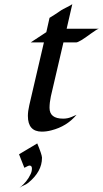

<svg xmlns="http://www.w3.org/2000/svg" viewBox="-20 -629 499 931"><path d="M183.1 9.3Q115.2 9.3 115.2 -66.9Q115.2 -89.4 122.1 -119.1L192.9 -423.3H128.9Q147.9 -436 166.7 -448.2Q185.5 -460.4 204.6 -473.1L220.2 -542.5Q250.5 -561 264.6 -571Q278.8 -581.1 287.4 -585.4Q295.9 -589.8 304.7 -594.2Q327.1 -605.5 330.6 -608.9L303.2 -489.7H459.5Q451.2 -488.3 420.4 -465.8Q363.3 -423.3 349.1 -423.3H287.6L226.6 -161.6Q220.2 -131.3 220.2 -106Q220.2 -53.7 286.1 -53.7Q307.6 -53.7 325.9 -61.5Q344.2 -69.3 351.1 -72.3Q304.2 -16.1 229.5 2.9Q205.6 9.3 183.1 9.3ZM160.6 66.4Q182.6 119.1 183.6 134.8V136.7Q183.6 203.1 117.2 257.3Q107.4 265.1 95.7 269.8Q84 274.4 74.2 282.2Q111.3 252.9 128.4 215.3Q134.8 202.1 134.8 188Q134.8 173.8 123 173.8Q117.7 173.8 98.1 184.6L72.3 119.1Z"/></svg>

Font: Fondamento
Style: Italic
Weight: 400
Italic angle: -12°
Version: Version 1.000